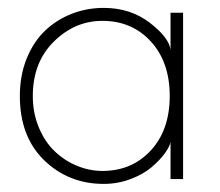

<svg xmlns="http://www.w3.org/2000/svg" viewBox="-20 -442 544 474"><path d="M401 0V-91Q398.5 -79 386.2 -62.5Q374 -46 354 -29Q334 -12 302.5 0Q271 12 236 12Q149.5 12 89.2 -46.2Q29 -104.5 29 -205Q29 -256 46 -297.8Q63 -339.5 91.5 -366.5Q120 -393.5 157.2 -408Q194.5 -422.5 236 -422.5Q302 -422.5 349.8 -385.8Q397.5 -349 401 -319V-410.5H432V0ZM61 -205Q61 -163 75.8 -127.5Q90.5 -92 114.8 -68.8Q139 -45.5 169.8 -32.8Q200.5 -20 233 -20Q305.5 -20 352.2 -70.5Q399 -121 399 -205Q399 -289 352.2 -339.8Q305.5 -390.5 233 -390.5Q164.5 -390.5 112.8 -339.2Q61 -288 61 -205Z"/></svg>

Font: League Spartan ExtraLight
Style: Regular
Weight: 200
Foundry: The League of Moveable Type
Version: Version 2.002